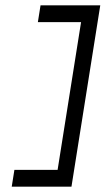

<svg xmlns="http://www.w3.org/2000/svg" viewBox="-20 -630 396 720"><path d="M24 70H248L356 -610H132L122 -547H284L196 7H34Z"/></svg>

Font: Charger Pro
Style: LitObl
Weight: 300
Designer: Jasper
Foundry: Cannot Into Space Fonts
Version: Version 1.09